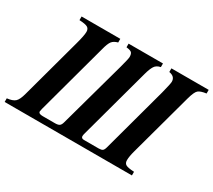

<svg xmlns="http://www.w3.org/2000/svg" viewBox="-160 -905 1268 1142"><g transform="rotate(30 474.5 -334.5)"><path d="M982 -669V-644Q943 -639 928 -626Q913 -613 899 -562L782 -133Q770 -90 770 -64Q770 -43 784.5 -35Q799 -27 841 -25V0H-33V-25Q5 -29 22 -44Q39 -59 51 -105L163 -517Q180 -579 180 -604Q180 -625 165.5 -633.5Q151 -642 109 -644V-669H375V-644Q348 -637 335.5 -621Q323 -605 312 -562L180 -76Q176 -60 176 -56Q176 -40 205 -40H290Q310 -40 319.5 -46.5Q329 -53 334 -72L460 -528Q477 -591 477 -603Q477 -623 469 -632Q461 -641 432 -644V-669H668V-644Q640 -639 627.5 -619Q615 -599 605 -562L473 -77Q469 -63 469 -56Q469 -40 489 -40H589Q608 -40 616 -46Q624 -52 629 -71L750 -517Q768 -587 768 -601Q768 -637 726 -644V-669Z"/></g></svg>

Font: STIX
Style: Bold Italic
Weight: 700
Italic angle: -16.33°
Designer: MicroPress Inc., with final additions and corrections provided by Coen Hoffman, Elsevier (retired)
Version: Version 1.1.1